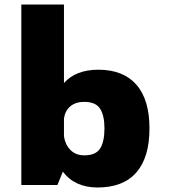

<svg xmlns="http://www.w3.org/2000/svg" viewBox="-20 -820 750 851"><path d="M74.5 0V-800H263.5V-452Q316 -511 416 -511Q526 -511 584.2 -445Q642.5 -379 642.5 -251Q642.5 -122 584.2 -55.5Q526 11 412.5 11Q312 11 258.5 -59L234.5 0ZM353 -368.5Q315.5 -368.5 292 -349Q268.5 -329.5 263.5 -295V-216Q268.5 -180 291.8 -155.8Q315 -131.5 354 -131.5Q404.5 -131.5 423.8 -161.8Q443 -192 443 -251Q443 -309 423.2 -338.8Q403.5 -368.5 353 -368.5Z"/></svg>

Font: League Mono ExtraBold
Style: Regular
Weight: 800
Width: 6
Designer: Tyler Finck
Foundry: The League of Moveable Type / Tyler Finck
Version: Version 2.210